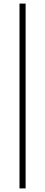

<svg xmlns="http://www.w3.org/2000/svg" viewBox="-20 -828 251 1068"><path d="M88.5 220V-808H122.5V220Z"/></svg>

Font: Encode Sans SmCnd Th
Style: Regular
Weight: 100
Width: 4
Designer: Multiple Designers
Foundry: Impallari Type
Version: Version 3.002; ttfautohint (v1.8.3) -l 8 -r 50 -G 200 -x 14 